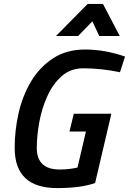

<svg xmlns="http://www.w3.org/2000/svg" viewBox="-20 -950 659 981"><path d="M592 -766H487L452 -841L379 -766H266L428 -930H506ZM272 11Q55 11 55 -194Q55 -284 75 -372Q95 -460 138.5 -533.5Q182 -607 254 -654Q322 -697 415 -697Q515 -697 619 -661L593 -581Q498 -601 405 -601Q341 -601 296 -561.5Q251 -522 222.5 -460Q194 -398 181 -327Q168 -256 168 -194Q168 -84 285 -84Q334 -84 376 -94L419 -278H335L357 -369H549L466 -15Q393 11 272 11Z"/></svg>

Font: Storia Sans SemiBold
Style: Italic
Weight: 600
Italic angle: -13°
Designer: Campivisivi
Foundry: Accademia di Belle Arti di Urbino and students of MA course of Visual design
Version: Version 60.001;May 25, 2020;FontCreator 12.0.0.2522 64-bit